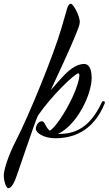

<svg xmlns="http://www.w3.org/2000/svg" viewBox="-193 -713 576 1018"><path d="M293 -301C293 -359 271 -374 254 -374C228 -374 188 -362 133 -299C133 -299 111 -276 76 -235C120 -329 175 -448 201 -511C221 -560 230 -580 230 -598C230 -627 196 -693 183 -693C169 -693 163 -670 160 -658L134 -568C93 -425 -39 -102 -109 34C-150 112 -173 191 -173 215C-173 249 -160 285 -149 285C-138 285 -125 270 -114 244C-102 217 -12 -57 8 -100C80 -205 204 -324 222 -324C226 -324 228 -319 228 -311C227 -292 216 -251 191 -197C153 -115 97 -33 71 -20C45 -41 46 -70 29 -70C14 -70 -3 -52 -3 -29C-3 -12 34 20 100 20C184 20 298 -9 361 -162C362 -164 363 -167 363 -169C363 -174 359 -177 355 -177C352 -177 348 -174 346 -169C286 -40 208 -3 122 -3H114C213 -48 293 -209 293 -301Z"/></svg>

Font: Mervale Script
Style: Regular
Weight: 400
Designer: Astigmatic (AOETI)
Foundry: Astigmatic (AOETI)
Version: Version 1.000